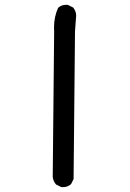

<svg xmlns="http://www.w3.org/2000/svg" viewBox="-20 -772 540 800"><path d="M205.1 -657.7Q205.1 -701.7 222.2 -739.7L223.1 -740.2Q236.3 -752 255.9 -752Q258.8 -752 263.2 -751.5L284.7 -740.7L285.6 -739.7Q297.4 -724.6 297.4 -705.6Q297.4 -700.2 296.4 -694.8L292.5 -640.6L286.6 -25.9L275.9 -4.4L274.9 -3.9Q261.7 7.8 242.2 7.8Q239.3 7.8 234.9 7.3L213.4 -3.4Q201.7 -17.1 199.7 -34.7V-35.2L205.6 -640.6Q205.1 -649.4 205.1 -657.7Z"/></svg>

Font: Bakudai
Style: Medium
Weight: 500
Version: Version 1.48